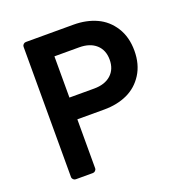

<svg xmlns="http://www.w3.org/2000/svg" viewBox="-127 -809 871 919"><g transform="rotate(-20 309.0 -349.5)"><path d="M104 0Q96.7 0 91.3 -5.4Q85.9 -10.7 85.9 -18.1V-681.2Q85.9 -688.5 91.3 -693.8Q96.7 -699.2 104 -699.2H346.2Q412.1 -699.2 463.6 -675.5Q515.1 -651.9 546.6 -602.1Q578.1 -552.2 578.1 -482.9Q578.1 -413.6 546.6 -364Q515.1 -314.5 463.6 -290.8Q412.1 -267.1 346.2 -267.1H209V-18.1Q209 -10.7 203.6 -5.4Q198.2 0 190.9 0ZM335 -587.9H209V-377.9H335Q389.6 -377.9 420.9 -406Q452.1 -434.1 452.1 -482.9Q452.1 -531.7 420.9 -559.8Q389.6 -587.9 335 -587.9Z"/></g></svg>

Font: Fragment Mono
Style: Bold
Weight: 700
Designer: Wei Huang based on Nimbus Sans by URW Studio, based on Helvetica by Max Miedinger.
Foundry: Wei Huang
Version: Version 1.011